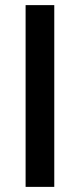

<svg xmlns="http://www.w3.org/2000/svg" viewBox="-20 -730 312 750"><path d="M192 -710H80V0H192Z"/></svg>

Font: RT Raleway SemiBold
Style: Regular
Weight: 400
Designer: Matt McInerney, Pablo Impallari, Rodrigo Fuenzalida — Edited by Milan Moffatt in April 2016
Foundry: Matt McInerney, Pablo Impallari, Rodrigo Fuenzalida — Edited by Milan Moffatt in April 2016
Version: Version 3.001